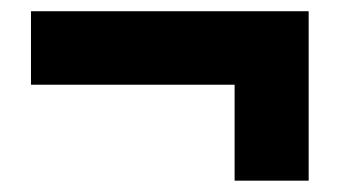

<svg xmlns="http://www.w3.org/2000/svg" viewBox="-20 -438 606 342"><path d="M529.8 -116.2H397.9V-287.1H35.2V-418H529.8Z"/></svg>

Font: Open Sans ExtBd
Style: Bold
Weight: 800
Foundry: Ascender Corporation
Version: Version 1.10